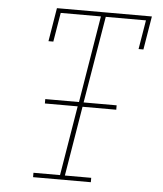

<svg xmlns="http://www.w3.org/2000/svg" viewBox="-53 -781 705 828"><g transform="rotate(5 300.0 -367.5)"><path d="M121 0V-19H236L286 -321H144V-340H290L352 -716H178L157 -590H136L160 -735H571L547 -590H526L547 -716H373L310 -340H453V-321H307L257 -19H371V0Z"/></g></svg>

Font: Iosevka Curly Slab ThEx
Style: Italic
Weight: 100
Width: 7
Italic angle: -9°
Monospace: yes
Designer: Belleve Invis
Foundry: Belleve Invis
Version: Version 11.1.0; ttfautohint (v1.8.3)